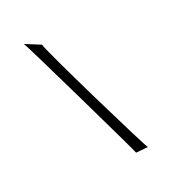

<svg xmlns="http://www.w3.org/2000/svg" viewBox="-74 -721 401 444"><g transform="rotate(-20 127.0 -499.5)"><path d="M31 -662C36 -656 184 -350 189 -337C190 -337 219 -340 219 -340C216 -340 70 -636 70 -646ZM31 -662Z"/></g></svg>

Font: Arrow
Style: Regular
Weight: 400
Version: Version 0.23